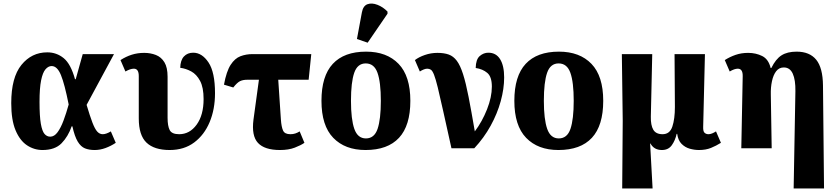

<svg xmlns="http://www.w3.org/2000/svg" viewBox="-20 -844 4775 1093"><path d="M222 10Q174 10 133.5 -17Q93 -44 68.5 -102.5Q44 -161 44 -257Q44 -403 102 -474.5Q160 -546 249 -546Q302 -546 342.5 -513Q383 -480 407 -393H411L451 -536H629L473 -247Q492 -183 506 -146.5Q520 -110 533.5 -95Q547 -80 565 -80Q584 -80 611 -96L639 -31Q612 -13 581 -1.5Q550 10 519 10Q487 10 463.5 0.5Q440 -9 422.5 -38Q405 -67 392 -125H388Q368 -67 330.5 -28.5Q293 10 222 10ZM266 -66Q289 -66 307.5 -91Q326 -116 341.5 -157.5Q357 -199 371 -249Q348 -365 327 -416.5Q306 -468 274 -468Q255 -468 239 -449.5Q223 -431 214 -386.5Q205 -342 205 -264Q205 -182 212.5 -139.5Q220 -97 233.5 -81.5Q247 -66 266 -66Z M946 10Q858 10 814 -32Q770 -74 770 -170V-411Q770 -453 742 -453Q722 -453 694 -437L666 -502Q697 -522 730 -532.5Q763 -543 801 -543Q837 -543 867.5 -531Q898 -519 916 -489.5Q934 -460 934 -407V-173Q934 -127 946 -103.5Q958 -80 1000 -80Q1060 -80 1099.5 -134.5Q1139 -189 1139 -280Q1139 -346 1119 -383.5Q1099 -421 1068.5 -437.5Q1038 -454 1006 -458Q1007 -501 1027 -522.5Q1047 -544 1080 -544Q1130 -544 1167 -488.5Q1204 -433 1204 -313Q1204 -222 1173.5 -149Q1143 -76 1085.5 -33Q1028 10 946 10Z M1574 10Q1486 10 1448.5 -30.5Q1411 -71 1423 -163L1454 -390H1387Q1363 -390 1346.5 -382Q1330 -374 1308 -346L1255 -362Q1269 -438 1293 -475Q1317 -512 1349 -524Q1381 -536 1417 -536H1752L1737 -390H1564L1579 -164Q1582 -121 1591.5 -100.5Q1601 -80 1633 -80Q1648 -80 1660.5 -84Q1673 -88 1686 -96L1713 -31Q1693 -17 1658 -3.5Q1623 10 1574 10Z M2061 10Q1944 10 1877 -59.5Q1810 -129 1810 -270Q1810 -411 1874.5 -480.5Q1939 -550 2064 -550Q2182 -550 2249 -480.5Q2316 -411 2316 -270Q2316 -129 2251.5 -59.5Q2187 10 2061 10ZM2063 -56Q2111 -56 2129.5 -110.5Q2148 -165 2148 -270Q2148 -376 2129 -429.5Q2110 -483 2062 -483Q2015 -483 1996.5 -429.5Q1978 -376 1978 -270Q1978 -165 1997 -110.5Q2016 -56 2063 -56ZM2073 -601 2012 -622 2040 -773Q2047 -811 2072 -820Q2097 -829 2129 -816.5Q2161 -804 2186 -778V-766Z M2550 0Q2521 -130 2502.5 -214Q2484 -298 2472 -346.5Q2460 -395 2451 -418Q2442 -441 2433 -447Q2424 -453 2412 -453Q2403 -453 2392 -448.5Q2381 -444 2370 -437L2342 -502Q2364 -519 2398.5 -531Q2433 -543 2470 -543Q2508 -543 2534.5 -533.5Q2561 -524 2580.5 -498Q2600 -472 2616 -422Q2632 -372 2647.5 -292.5Q2663 -213 2683 -96Q2725 -152 2752.5 -221.5Q2780 -291 2780 -351Q2780 -407 2754 -429Q2728 -451 2688 -457Q2689 -506 2711 -525Q2733 -544 2760 -544Q2804 -544 2827 -507Q2850 -470 2850 -403Q2850 -339 2830.5 -268Q2811 -197 2773 -128Q2735 -59 2680 0Z M3159 10Q3042 10 2975 -59.5Q2908 -129 2908 -270Q2908 -411 2972.5 -480.5Q3037 -550 3162 -550Q3280 -550 3347 -480.5Q3414 -411 3414 -270Q3414 -129 3349.5 -59.5Q3285 10 3159 10ZM3161 -56Q3209 -56 3227.5 -110.5Q3246 -165 3246 -270Q3246 -376 3227 -429.5Q3208 -483 3160 -483Q3113 -483 3094.5 -429.5Q3076 -376 3076 -270Q3076 -165 3095 -110.5Q3114 -56 3161 -56Z M3522 229 3525 -157 3520 -536H3693L3685 -180Q3684 -131 3699 -105.5Q3714 -80 3752 -80Q3793 -80 3807.5 -123.5Q3822 -167 3822 -235L3820 -536H3993L3983 -122Q3982 -96 3991 -88Q4000 -80 4013 -80Q4023 -80 4034 -84.5Q4045 -89 4056 -96L4084 -31Q4057 -14 4027.5 -2Q3998 10 3959 10Q3933 10 3906.5 2.5Q3880 -5 3860 -25Q3840 -45 3835 -82H3832Q3824 -45 3804.5 -17.5Q3785 10 3748 10Q3703 10 3683 -27H3681L3695 229Z M4498 229 4508 -325Q4509 -389 4493 -424.5Q4477 -460 4442 -460Q4415 -460 4398.5 -438.5Q4382 -417 4374.5 -381.5Q4367 -346 4368 -306L4373 0H4200L4208 -410Q4209 -453 4180 -453Q4161 -453 4134 -437L4106 -502Q4134 -520 4167 -531.5Q4200 -543 4239 -543Q4283 -543 4319 -525Q4355 -507 4367 -457H4371Q4396 -508 4429 -529Q4462 -550 4515 -550Q4589 -550 4626.5 -504Q4664 -458 4665 -357L4671 229Z"/></svg>

Font: Noto Serif SemiCondensed ExtraBold
Style: Regular
Weight: 800
Width: 4
Designer: Monotype Design Team
Foundry: Monotype Imaging Inc.
Version: Version 2.015